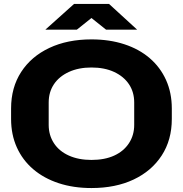

<svg xmlns="http://www.w3.org/2000/svg" viewBox="-20 -939 924 970"><path d="M442 11Q351 11 276.5 -13.5Q202 -38 148 -84Q94 -130 65 -194.5Q36 -259 36 -338V-391Q36 -497 87 -575.5Q138 -654 229.5 -697Q321 -740 442 -740Q533 -740 608 -715.5Q683 -691 736.5 -645Q790 -599 819 -534.5Q848 -470 848 -391V-338Q848 -232 797 -153.5Q746 -75 655 -32Q564 11 442 11ZM442 -131Q509 -131 557 -153Q605 -175 631.5 -215.5Q658 -256 658 -308V-421Q658 -474 631.5 -513.5Q605 -553 556.5 -575.5Q508 -598 442 -598Q377 -598 328 -575.5Q279 -553 252.5 -513.5Q226 -474 226 -421V-308Q226 -256 252.5 -215.5Q279 -175 328 -153Q377 -131 442 -131ZM209 -789 354 -919H531L673 -789H516L442 -848L368 -789Z"/></svg>

Font: Hubot Sans SemiExpanded
Style: Bold
Weight: 700
Width: 6
Designer: Deni Anggara
Foundry: GitHub, Inc., Subsidiary of Microsoft Corporation
Version: Version 2.000